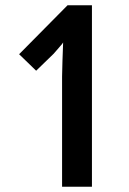

<svg xmlns="http://www.w3.org/2000/svg" viewBox="-20 -713 494 733"><path d="M331 0H217V-421Q217 -444 218.5 -481.5Q220 -519 221 -551Q220 -548 208 -534.5Q196 -521 185 -508L118 -443L53 -506L238 -693H331Z"/></svg>

Font: Noto Sans Kannada ExtraCondensed SemiBold
Style: Regular
Weight: 600
Width: 2
Designer: Jelle Bosma - Monotype Design Team
Foundry: Monotype Imaging Inc.
Version: Version 2.005; ttfautohint (v1.8.4.7-5d5b)